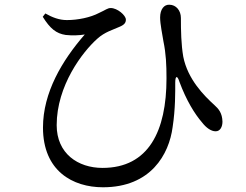

<svg xmlns="http://www.w3.org/2000/svg" viewBox="-20 -750 1040 813"><path d="M161 -679C192 -629 218 -608 258 -602C285 -599 316 -600 339 -604C243 -494 162 -358 162 -210C162 -26 288 43 416 43C619 43 696 -97 711 -212C723 -290 722 -362 722 -400C722 -430 731 -432 740 -403C769 -325 804 -268 836 -231C853 -209 874 -194 893 -194C913 -194 922 -214 922 -235C921 -271 906 -289 888 -305C844 -345 775 -414 756 -510C747 -562 746 -621 746 -674C746 -705 726 -730 697 -730C675 -731 658 -711 658 -676C658 -648 668 -601 672 -575C683 -522 685 -476 685 -418C685 -196 610 -39 414 -39C310 -39 220 -100 220 -220C220 -387 329 -530 392 -586C424 -615 459 -624 485 -636C507 -645 513 -654 513 -667C513 -685 477 -716 449 -716C435 -716 428 -708 399 -695C363 -676 310 -665 263 -665C231 -665 202 -676 172 -693Z"/></svg>

Font: Noto Serif TC Medium
Style: Regular
Weight: 500
Designer: Ryoko NISHIZUKA 西塚涼子 (kana & ideographs); Frank Grießhammer (Latin, Greek & Cyrillic); Wenlong ZHANG 张文龙 (bopomofo); San
Foundry: Adobe
Version: Version 2.001;hotconv 1.1.0;makeotfexe 2.6.0